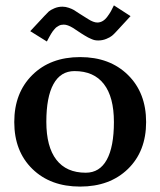

<svg xmlns="http://www.w3.org/2000/svg" viewBox="-20 -688 598 716"><path d="M92.8 -571.8 146 -628.9Q155.8 -639.6 162.1 -645.3Q168.5 -650.9 182.6 -657Q196.8 -663.1 212.9 -663.1Q224.6 -663.1 236.6 -658.9Q248.5 -654.8 255.6 -650.6Q262.7 -646.5 277.8 -636.2L308.1 -617.2Q328.6 -604 342.8 -604Q353.5 -604 363 -609.6Q372.6 -615.2 380.9 -626.7Q389.2 -638.2 393.6 -646Q397.9 -653.8 404.8 -668L466.8 -627.9L414.1 -570.8Q404.8 -560.5 397.7 -554.7Q390.6 -548.8 376.5 -543Q362.3 -537.1 346.2 -537.1Q339.4 -537.1 333.3 -538.3Q327.1 -539.6 319.8 -543Q312.5 -546.4 308.8 -548.1Q305.2 -549.8 295.2 -555.9Q285.2 -562 282.2 -564L252 -584Q231.9 -596.2 217.8 -596.2Q212.4 -596.2 207.8 -595.2Q203.1 -594.2 198.7 -591.6Q194.3 -588.9 190.9 -586.7Q187.5 -584.5 183.3 -579.3Q179.2 -574.2 177 -571.8Q174.8 -569.3 170.9 -562.5Q167 -555.7 165.5 -553.2Q164.1 -550.8 159.9 -543Q155.8 -535.2 154.8 -533.2ZM299.8 -43.9Q351.6 -43.9 378.2 -92.3Q404.8 -140.6 404.8 -232.9Q404.8 -326.2 367.4 -374.5Q330.1 -422.9 257.8 -422.9Q206.1 -422.9 179.4 -374.5Q152.8 -326.2 152.8 -233.9Q152.8 -140.6 190.2 -92.3Q227.5 -43.9 299.8 -43.9ZM100.6 -408.4Q168 -475.1 278.8 -475.1Q389.6 -475.1 457.3 -408.4Q524.9 -341.8 524.9 -232.9Q524.9 -124 457.3 -58.1Q389.6 7.8 278.8 7.8Q168 7.8 100.6 -58.1Q33.2 -124 33.2 -232.9Q33.2 -341.8 100.6 -408.4Z"/></svg>

Font: Resagokr
Style: Bold
Weight: 600
Designer: gluk
Foundry: gluk
Version: Version 0.95